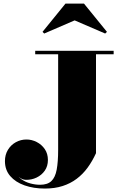

<svg xmlns="http://www.w3.org/2000/svg" viewBox="-20 -1038 680 1088"><path d="M624 -750V-730.5H524V-170Q503.5 -125 476.5 -88Q449.5 -51 414.2 -24.5Q379 2 334.5 16.2Q290 30.5 234 30.5Q170.5 30.5 119.2 12.5Q68 -5.5 38 -40.2Q8 -75 8 -125Q8 -161 24.8 -188.8Q41.5 -216.5 69.5 -232Q97.5 -247.5 130 -247.5Q160 -247.5 188 -233.2Q216 -219 233.8 -193Q251.5 -167 251.5 -131.5Q251.5 -96.5 233.8 -71Q216 -45.5 187.2 -31.8Q158.5 -18 125.5 -19Q106 -20 89.2 -33.2Q72.5 -46.5 68 -64.5Q78 -39 100.5 -22.8Q123 -6.5 151.2 1.2Q179.5 9 207 9Q249 9 271 -11.8Q293 -32.5 301.2 -76.5Q309.5 -120.5 309.5 -190V-730.5H179.5V-750ZM230.5 -848 221 -857.5 351 -1017.5H456L586 -857.5L576 -848L403 -922.5Z"/></svg>

Font: Bodoni Moda 11pt Black
Style: Regular
Weight: 900
Designer: Owen Earl
Foundry: indestructible type
Version: Version 2.004